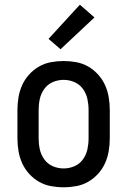

<svg xmlns="http://www.w3.org/2000/svg" viewBox="-20 -787 540 815"><path d="M250 8Q223 8 196 3Q169 -2 145.5 -15.5Q122 -29 103.5 -49.5Q85 -70 74 -94.5Q63 -119 58.5 -146Q54 -173 54 -200V-320Q54 -347 58.5 -374Q63 -401 74 -425.5Q85 -450 103.5 -470.5Q122 -491 145.5 -504.5Q169 -518 196 -523Q223 -528 250 -528Q277 -528 304 -523Q331 -518 354.5 -504.5Q378 -491 396.5 -470.5Q415 -450 426 -425.5Q437 -401 441.5 -374Q446 -347 446 -320V-200Q446 -173 441.5 -146Q437 -119 426 -94.5Q415 -70 396.5 -49.5Q378 -29 354.5 -15.5Q331 -2 304 3Q277 8 250 8ZM250 -72Q274 -72 296 -81.5Q318 -91 332 -110.5Q346 -130 351 -153Q356 -176 356 -200V-320Q356 -344 351 -367Q346 -390 332 -409.5Q318 -429 296 -438.5Q274 -448 250 -448Q226 -448 204 -438.5Q182 -429 168 -409.5Q154 -390 149 -367Q144 -344 144 -320V-200Q144 -176 149 -153Q154 -130 168 -110.5Q182 -91 204 -81.5Q226 -72 250 -72ZM237 -578 186 -622 319 -767 381 -713Z"/></svg>

Font: Iosevka SS04 Medium
Style: Regular
Weight: 500
Monospace: yes
Designer: Belleve Invis
Foundry: Belleve Invis
Version: Version 19.0.0; ttfautohint (v1.8.4)